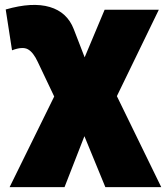

<svg xmlns="http://www.w3.org/2000/svg" viewBox="-20 -560 684 790"><path d="M19.5 210 237.5 -233 241.5 -82 135.5 -305Q117 -345 94.8 -357.2Q72.5 -369.5 29.5 -353L3.5 -521Q113 -552.5 184.8 -531.2Q256.5 -510 283.5 -440L365.5 -228L295.5 -246L410.5 -520H633.5L417.5 -75L425.5 -237L643.5 210H413.5L295.5 -77H357.5L245.5 210Z"/></svg>

Font: Geologica Black
Style: Regular
Weight: 900
Designer: Sindre Bremnes, Frode Helland
Foundry: Monokrom Skriftforlag AS
Version: Version 1.010;gftools[0.9.28]